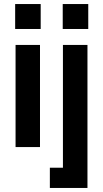

<svg xmlns="http://www.w3.org/2000/svg" viewBox="-20 -720 505 940"><path d="M56.2 0V-500H175.8V0ZM54.2 -578.1H179.2V-700.2H54.2ZM224.1 200.2V101.1H288.1V-500H408.2V200.2ZM287.1 -578.1H412.1V-700.2H287.1Z"/></svg>

Font: TASA Orbiter Deck SemiBold
Style: Regular
Weight: 600
Designer: Weizhong Zhang
Version: Version 1.000;Glyphs 3.1.2 (3151)